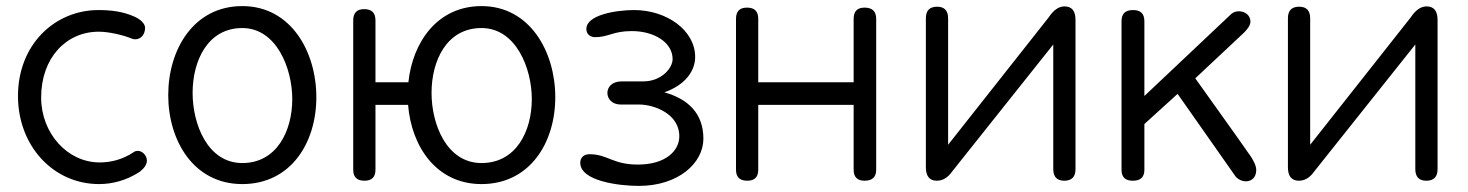

<svg xmlns="http://www.w3.org/2000/svg" viewBox="-20 -593 4818 630"><path d="M304 -489C337 -489 385 -478 413 -466C416 -465 420 -464 423 -464C443 -464 456 -480 456 -502C456 -515 442 -529 422 -538C383 -556 341 -560 303 -560C160 -560 39 -447 39 -278C39 -114 155 11 305 11C349 11 395 -1 438 -29C452 -40 462 -52 462 -66C462 -84 446 -98 432 -98C428 -98 423 -97 419 -94C382 -69 343 -60 307 -60C201 -60 115 -156 115 -273C115 -403 197 -489 304 -489Z M775 -573C615 -573 532 -430 532 -281C532 -132 615 11 775 11C934 11 1018 -124 1018 -274C1018 -423 935 -573 775 -573ZM775 -501C887 -501 939 -369 939 -268C939 -163 888 -58 775 -58C661 -58 612 -186 612 -288C612 -393 661 -501 775 -501Z M1560 -501C1673 -501 1725 -369 1725 -268C1725 -163 1674 -58 1560 -58C1445 -58 1396 -186 1396 -288C1396 -393 1445 -501 1560 -501ZM1560 -573C1416 -573 1334 -456 1320 -323H1212V-526C1212 -551 1200 -563 1175 -563C1151 -563 1139 -551 1139 -526V-36C1139 -12 1151 0 1176 0C1200 0 1212 -12 1212 -36V-249H1319C1330 -112 1412 11 1560 11C1718 11 1802 -124 1802 -274C1802 -423 1719 -573 1560 -573Z M2076 17C2206 17 2288 -58 2288 -138C2288 -222 2236 -269 2160 -290C2233 -316 2261 -364 2261 -406C2261 -494 2167 -560 2061 -560C2001 -560 1904 -544 1904 -498C1904 -477 1922 -471 1932 -471C1977 -471 1991 -491 2053 -491C2128 -491 2187 -453 2187 -399C2187 -370 2151 -326 2091 -326H2020C1988 -326 1973 -307 1973 -288C1973 -269 1988 -250 2017 -250H2078C2124 -250 2209 -221 2209 -146C2209 -98 2164 -53 2073 -53C1990 -53 1974 -87 1914 -87C1893 -87 1884 -73 1884 -59C1884 2 2014 17 2076 17Z M2395 -36C2395 -12 2407 0 2432 0C2456 0 2468 -12 2468 -36V-249H2781V-36C2781 -12 2793 0 2817 0C2842 0 2855 -12 2855 -36V-531C2855 -556 2842 -568 2817 -568C2793 -568 2781 -556 2781 -531V-323H2468V-531C2468 -556 2456 -568 2431 -568C2407 -568 2395 -556 2395 -531Z M3509 -528C3509 -557 3497 -572 3473 -572C3454 -572 3437 -560 3421 -536L3091 -118V-533C3091 -558 3079 -571 3055 -571C3030 -571 3018 -558 3018 -533V-44C3018 -15 3030 0 3054 0C3073 0 3090 -10 3104 -30L3436 -447V-38C3436 -13 3448 0 3472 0C3497 0 3509 -13 3509 -38Z M3660 -36C3660 -12 3672 0 3697 0C3723 0 3735 -12 3735 -36V-186L3844 -285L4030 -20C4038 -6 4054 2 4068 2C4086 2 4102 -10 4102 -35C4102 -50 4093 -65 4086 -77C4027 -162 3962 -251 3902 -336L4062 -486C4073 -497 4083 -510 4083 -522C4083 -543 4065 -556 4045 -556C4035 -556 4027 -553 4020 -547L3735 -278V-523C3735 -548 3723 -560 3698 -560C3672 -560 3660 -548 3660 -523Z M4697 -528C4697 -557 4685 -572 4661 -572C4642 -572 4625 -560 4609 -536L4279 -118V-533C4279 -558 4267 -571 4243 -571C4218 -571 4206 -558 4206 -533V-44C4206 -15 4218 0 4242 0C4261 0 4278 -10 4292 -30L4624 -447V-38C4624 -13 4636 0 4660 0C4685 0 4697 -13 4697 -38Z"/></svg>

Font: Numismatica Pro
Style: Regular
Weight: 400
Designer: Chris Hopkins
Foundry: Edward C. D. Hopkins
Version: Version 2.19D